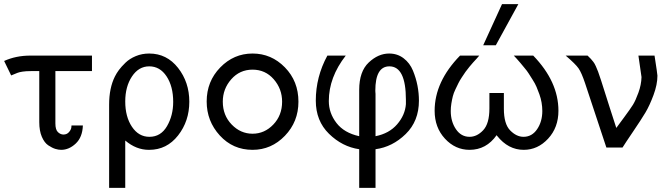

<svg xmlns="http://www.w3.org/2000/svg" viewBox="-29 -714 3229 929"><path d="M-9 -419Q48 -445 118 -445H416V-370H239V-117Q239 -86 251.5 -74.5Q264 -63 278 -63Q294 -63 304 -74Q314 -85 316 -96L317 -107H372Q370 -50 337.5 -19.5Q305 11 267 11Q254 11 239 6.5Q224 2 205 -10.5Q186 -23 173.5 -52Q161 -81 161 -123V-370H120Q97 -370 80.5 -367.5Q64 -365 55.5 -361.5Q47 -358 25 -349Z M499 195V-208Q499 -288 527 -344Q535 -360 546.5 -375.5Q558 -391 578 -410.5Q598 -430 628 -442.5Q658 -455 693 -455Q778 -455 832.5 -385.5Q887 -316 887 -222Q887 -128 832.5 -58.5Q778 11 693 11H691Q630 11 577 -34V195ZM577 -223Q577 -149 609.5 -100.5Q642 -52 694 -52Q749 -52 779 -103.5Q809 -155 809 -221Q809 -296 777 -344.5Q745 -393 693 -393Q642 -393 609.5 -344Q577 -295 577 -223Z M971 -223Q971 -320 1036.5 -387.5Q1102 -455 1193 -455Q1284 -455 1349.5 -388Q1415 -321 1415 -222Q1415 -125 1349.5 -57Q1284 11 1193 11Q1098 11 1034.5 -58.5Q971 -128 971 -223ZM1049 -222Q1049 -156 1092 -111.5Q1135 -67 1193 -67Q1251 -67 1293.5 -111.5Q1336 -156 1336 -222Q1336 -284 1295.5 -330.5Q1255 -377 1193 -377Q1131 -377 1090 -330.5Q1049 -284 1049 -222Z M1499 -227Q1499 -342 1555 -445H1644Q1562 -340 1562 -225Q1562 -167 1599 -119Q1636 -71 1709 -55V-279Q1709 -368 1755 -411.5Q1801 -455 1854 -455Q1894 -455 1924 -432Q1954 -409 1969 -372.5Q1984 -336 1991 -299.5Q1998 -263 1998 -227Q1998 -128 1934 -65.5Q1870 -3 1788 8V195H1709V8Q1627 -4 1563 -66.5Q1499 -129 1499 -227ZM1787 -275Q1787 -271 1787.5 -266Q1788 -261 1788 -260V-55Q1854 -68 1892.5 -112.5Q1931 -157 1935 -210V-231Q1935 -393 1855 -393Q1787 -393 1787 -275Z M2309 -495 2400 -694H2479L2370 -495ZM2074 -178Q2074 -319 2197 -445H2290Q2289 -443 2277 -430Q2265 -417 2260 -411.5Q2255 -406 2242.5 -391Q2230 -376 2223.5 -366.5Q2217 -357 2206 -340.5Q2195 -324 2189 -311.5Q2183 -299 2174.5 -281.5Q2166 -264 2162 -248Q2158 -232 2155 -213.5Q2152 -195 2152 -177Q2152 -126 2177 -89Q2202 -52 2243 -52Q2279 -52 2309 -84Q2339 -116 2339 -189V-264H2409V-188Q2409 -114 2439.5 -83Q2470 -52 2504 -52Q2545 -52 2570 -89Q2595 -126 2595 -177Q2595 -197 2591.5 -217.5Q2588 -238 2581 -257.5Q2574 -277 2567 -293.5Q2560 -310 2548 -328.5Q2536 -347 2529 -358.5Q2522 -370 2507.5 -387Q2493 -404 2488.5 -410Q2484 -416 2471 -430L2457 -445H2551Q2673 -319 2673 -178Q2673 -97 2623 -43Q2573 11 2505 11Q2430 11 2376 -57Q2375 -59 2374 -60Q2324 11 2243 11Q2174 11 2124 -43Q2074 -97 2074 -178Z M2708 -445H2814Q2824 -436 2830 -429Q2836 -422 2842 -414.5Q2848 -407 2854 -393.5Q2860 -380 2865 -367Q2870 -354 2879 -326Q2888 -298 2896.5 -271Q2905 -244 2921 -194Q2937 -144 2953 -95Q2961 -106 2991 -146.5Q3021 -187 3033.5 -207Q3046 -227 3060 -265.5Q3074 -304 3075 -341Q3075 -342 3060 -445H3138Q3152 -355 3152 -348Q3152 -305 3133 -254Q3114 -203 3094 -169.5Q3074 -136 3035 -78.5Q2996 -21 2983 0H2905L2802 -311Q2785 -362 2770.5 -383Q2756 -404 2708 -445Z"/></svg>

Font: CMU Sans Serif
Style: Medium
Weight: 500
Version: Version 0.7.0